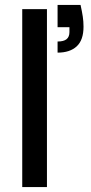

<svg xmlns="http://www.w3.org/2000/svg" viewBox="-20 -757 368 777"><path d="M70 0V-720H170V0ZM213 -544V-589Q238 -589 249.5 -598.5Q261 -608 261 -627V-647H213V-737H306Q312 -710 315 -690Q318 -670 318 -649Q318 -595 290.5 -569.5Q263 -544 213 -544Z"/></svg>

Font: DM Sans 9pt Medium
Style: Regular
Weight: 500
Version: Version 4.004;gftools[0.9.30]